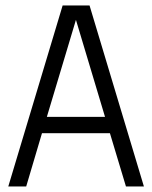

<svg xmlns="http://www.w3.org/2000/svg" viewBox="-20 -670 547 690"><path d="M301.8 -650.4 497.1 0H432.6L375 -191.4H130.9L74.2 0H9.8L205.1 -650.4ZM148.4 -250H357.4L252.9 -598.6Z"/></svg>

Font: Lohit Devanagari
Style: Regular
Weight: 400
Version: 2.95.4